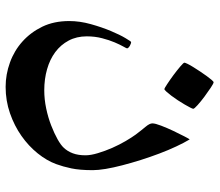

<svg xmlns="http://www.w3.org/2000/svg" viewBox="-67 -466 749 655"><g transform="rotate(90 307.5 -138.5)"><path d="M560.5 -80.6Q560.5 -36.1 554.4 -7.3Q548.3 21.5 540 43.9Q528.3 76.2 503.2 107.4Q478 138.7 443.6 162.8Q409.2 187 366.5 201.9Q323.7 216.8 276.4 216.8Q233.9 216.8 193.4 202.1Q152.8 187.5 121.6 159.4Q90.3 131.3 71 91.6Q51.8 51.8 51.8 0Q51.8 -36.1 62.3 -73.7Q72.8 -111.3 85.7 -142.1Q98.6 -172.9 110.1 -192.1Q121.6 -211.4 123.5 -211.4Q125.5 -211.4 129.2 -210.2Q132.8 -209 136.2 -207Q139.6 -205.1 142.3 -202.4Q145 -199.7 145 -197.3Q145 -195.8 138.7 -184.6Q132.3 -173.3 124.5 -155Q116.7 -136.7 110.4 -112.3Q104 -87.9 104 -60.1Q104 -25.4 118.4 1.7Q132.8 28.8 157.7 47.4Q182.6 65.9 216.1 75.4Q249.5 85 288.1 85Q318.8 85 350.1 78.4Q381.3 71.8 408.2 61.3Q435.1 50.8 455.1 39.6Q475.1 28.3 483.9 18.6Q496.1 5.9 502.9 -12.2Q509.8 -30.3 509.8 -55.7Q509.8 -73.7 502.4 -98.1Q495.1 -122.6 484.4 -147Q473.6 -171.4 461.2 -192.6Q448.7 -213.9 439 -227.1Q424.3 -246.6 412.6 -260.5Q400.9 -274.4 400.9 -283.7Q400.9 -293.5 408.7 -313.7Q416.5 -334 426.5 -355.2Q436.5 -376.5 445.1 -392.8Q453.6 -409.2 455.6 -411.1Q467.3 -391.6 479.7 -365Q492.2 -338.4 503.9 -307.4Q515.6 -276.4 525.9 -243.9Q536.1 -211.4 543.9 -181.2Q551.8 -150.9 556.2 -124.8Q560.5 -98.6 560.5 -80.6ZM351.1 -423.3Q351.1 -420.9 346.9 -412.8Q342.8 -404.8 336.4 -393.8Q330.1 -382.8 322 -370.6Q314 -358.4 306.4 -348.4Q298.8 -338.4 292.5 -331.5Q286.1 -324.7 283.7 -324.7Q281.7 -324.7 267.1 -334.2Q252.4 -343.8 236.3 -355.7Q220.2 -367.7 207 -378.9Q193.8 -390.1 193.8 -393.1Q193.8 -395.5 198 -404.1Q202.1 -412.6 209 -423.6Q215.8 -434.6 223.9 -446.8Q231.9 -459 239.3 -469Q246.6 -479 252.4 -485.8Q258.3 -492.7 260.7 -492.7Q264.6 -492.7 279.3 -482.9Q293.9 -473.1 310.1 -461.2Q326.2 -449.2 338.6 -438Q351.1 -426.8 351.1 -423.3Z"/></g></svg>

Font: Accordance
Style: Bold-Italic
Weight: 700
Italic angle: -11°
Version: Version 1.2 (build January 31, 2020) Miklal Software Solutio